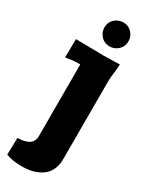

<svg xmlns="http://www.w3.org/2000/svg" viewBox="-271 -885 921 1176"><g transform="rotate(30 190.0 -297.5)"><path d="M8.8 222.2 12.2 102.1Q26.4 102.1 39.6 100.6Q52.7 99.1 68.1 94.5Q83.5 89.8 94.5 82.3Q105.5 74.7 112.8 61Q120.1 47.4 120.1 29.8V-480Q73.2 -480 42 -474.1L18.1 -470.2L20 -601.1L220.2 -598.1L330.1 -601.1Q330.1 -580.6 325 -540.3Q319.8 -500 319.8 -480V74.2Q319.8 111.8 308.1 141.4Q296.4 170.9 277.1 189Q257.8 207 231.4 219Q205.1 231 178.5 235.6Q151.9 240.2 122.1 240.2Q58.6 240.2 8.8 222.2ZM134.8 -750Q134.8 -788.1 160.9 -811.5Q187 -835 220.2 -835Q258.3 -835 281.7 -809.1Q305.2 -783.2 305.2 -750Q305.2 -711.9 279.3 -688.5Q253.4 -665 220.2 -665Q182.1 -665 158.4 -691.2Q134.8 -717.3 134.8 -750Z"/></g></svg>

Font: Zantroke
Style: Regular
Weight: 500
Foundry: gluk
Version: Version 0.36